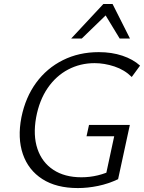

<svg xmlns="http://www.w3.org/2000/svg" viewBox="-20 -927 719 956"><path d="M368 9.4Q260.6 9.4 190.9 -35.4Q121.2 -80.1 93.8 -159.8Q66.5 -239.5 86.6 -342.8Q106.8 -442.2 160 -515Q213.3 -587.7 293.2 -627.5Q373.1 -667.4 471.7 -667.4Q536.3 -667.4 589.2 -649.7Q642.2 -632 677.4 -600.3L636 -543.7Q600.2 -579.3 549.9 -596Q499.6 -612.6 451.1 -612.6Q379.8 -612.6 319.4 -580.9Q258.9 -549.1 217.3 -488.5Q175.7 -427.8 159.8 -341.9Q143.9 -252.8 166.5 -185.7Q189.2 -118.6 245.5 -81.5Q301.8 -44.3 385.4 -44.3Q427.3 -44.3 467.7 -54.1Q508.1 -63.9 546.7 -83.6L503 -36.5L548.6 -248.5H410.8L423.2 -304.9H626.5L568 -34.8Q519.7 -11.8 468 -1.2Q416.3 9.4 368 9.4ZM334.4 -735.1 494.6 -907H540.5L521.1 -864.9L387.1 -735.1ZM575.9 -735.1 497.7 -863.8 494.6 -907H540.5L627.2 -735.1Z"/></svg>

Font: Ysabeau
Style: Bold Italic
Weight: 700
Italic angle: -12°
Designer: Christian Thalmann (Catharsis Fonts)
Version: Version 2.002